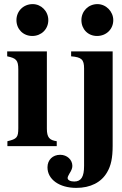

<svg xmlns="http://www.w3.org/2000/svg" viewBox="-20 -711 592 934"><path d="M256 0V-24C221 -29 208 -42 208 -85V-461H15V-437C59 -428 69 -418 69 -373V-88C69 -42 62 -35 16 -24V0ZM528 -461H326V-437C377 -433 389 -421 389 -378V96C389 149 375 172 341 172C322 172 309 165 309 155C309 150 312 143 318 133C328 118 332 106 332 96C332 66 306 42 273 42C236 42 211 67 211 103C211 162 269 203 351 203C420 203 473 176 501 127C520 95 528 57 528 -2ZM215 -613C215 -656 181 -691 139 -691C94 -691 60 -657 60 -613C60 -569 93 -536 137 -536C181 -536 215 -569 215 -613ZM531 -613C531 -655 496 -691 454 -691C410 -691 376 -657 376 -613C376 -569 408 -536 452 -536C497 -536 531 -569 531 -613Z"/></svg>

Font: XITS
Style: Bold
Weight: 700
Designer: MicroPress Inc., with final additions and corrections provided by Coen Hoffman, Elsevier (retired)
Version: Version 1.302